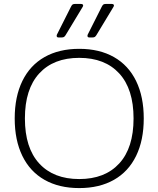

<svg xmlns="http://www.w3.org/2000/svg" viewBox="-20 -944 808 979"><path d="M269 -761Q269 -766 271 -769L342 -910Q346 -918 350 -921Q354 -924 364 -924H391Q404 -924 404 -916Q404 -913 401 -908L314 -764Q310 -758 306 -755.5Q302 -753 294 -753H279Q269 -753 269 -761ZM426 -761Q426 -766 428 -769L499 -910Q503 -918 507 -921Q511 -924 521 -924H548Q561 -924 561 -916Q561 -913 558 -908L471 -764Q467 -758 463 -755.5Q459 -753 451 -753H436Q426 -753 426 -761ZM55 -340Q55 -451 94 -531Q133 -611 207 -653Q281 -695 384 -695Q487 -695 561 -653Q635 -611 674 -531Q713 -451 713 -340Q713 -229 674 -149Q635 -69 561 -27Q487 15 384 15Q281 15 207 -27Q133 -69 94 -149Q55 -229 55 -340ZM661 -340Q661 -490 588 -569.5Q515 -649 384 -649Q253 -649 180 -569.5Q107 -490 107 -340Q107 -190 180 -110.5Q253 -31 384 -31Q515 -31 588 -110.5Q661 -190 661 -340Z"/></svg>

Font: Mitr ExtraLight
Style: Regular
Weight: 275
Designer: Thanarat Vachiruckul
Foundry: Cadson Demak Co.,Ltd.
Version: Version 1.001